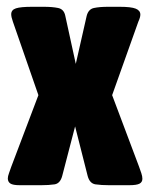

<svg xmlns="http://www.w3.org/2000/svg" viewBox="-20 -545 444 565"><path d="M38 0Q18 0 10.5 -5Q3 -10 3 -20Q3 -26 6.5 -35.5Q10 -45 13 -54L93 -265L18 -481Q13 -495 13 -503Q13 -516 27 -520.5Q41 -525 74 -525H109Q134 -525 151 -521.5Q168 -518 172 -499L203 -357L235 -498Q240 -518 256.5 -521.5Q273 -525 298 -525H332Q366 -525 379.5 -519.5Q393 -514 393 -502Q393 -494 387 -481L310 -265L389 -55Q393 -44 396 -35Q399 -26 399 -19Q399 -9 390.5 -4.5Q382 0 360 0H301Q278 0 261 -2.5Q244 -5 238 -27L201 -173L163 -27Q157 -5 140.5 -2.5Q124 0 101 0Z"/></svg>

Font: Asap Condensed ExtraBold
Style: Regular
Weight: 800
Width: 3
Designer: Pablo Cosgaya
Foundry: Omnibus-Type
Version: Version 3.001; ttfautohint (v1.8.4.7-5d5b)